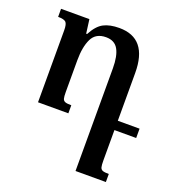

<svg xmlns="http://www.w3.org/2000/svg" viewBox="-138 -611 901 987"><g transform="rotate(20 312.5 -118.0)"><path d="M502 0V165Q502 192 505 203Q508 214 518 218Q528 222 552 222V266H386V-295Q386 -363 366 -398.5Q346 -434 299 -434Q243 -434 221.5 -389.5Q200 -345 200 -272V-99Q200 -73 203 -62.5Q206 -52 216 -48Q226 -44 250 -44V0H84V-393Q84 -428 73.5 -438Q63 -448 31 -448V-492H186L196 -416H201Q228 -467 261.5 -484.5Q295 -502 347 -502Q502 -502 502 -312V-51H621V0Z"/></g></svg>

Font: Noto Serif Armenian Medium
Style: Regular
Weight: 500
Designer: Monotype Design team
Foundry: Monotype Imaging Inc.
Version: Version 1.000